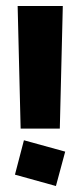

<svg xmlns="http://www.w3.org/2000/svg" viewBox="-20 -624 268 642"><path d="M49 -194 39 -604H190L180 -194ZM167 -2 30 -40 60 -155 198 -117Z"/></svg>

Font: Blaka
Style: Regular
Weight: 400
Designer: Mohamed Gaber
Foundry: Kief Type Foundry
Version: Version 1.003; ttfautohint (v1.8.4.7-5d5b)